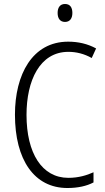

<svg xmlns="http://www.w3.org/2000/svg" viewBox="-20 -933 528 963"><path d="M306 -913C281 -913 269 -895 269 -868C269 -840 282 -823 306 -823C330 -823 343 -840 343 -868C343 -895 332 -913 306 -913ZM323 -673C363 -673 403 -663 440 -642L462 -690C420 -713 373 -724 322 -724C142 -724 55 -559 55 -358C55 -131 152 10 318 10C371 10 415 0 449 -18V-69C416 -54 374 -41 323 -41C190 -41 113 -165 113 -357C113 -528 179 -673 323 -673Z"/></svg>

Font: Noto Sans Thai Looped Condensed Light
Style: Regular
Weight: 300
Width: 3
Designer: Sasikarn Vongin, Ben Mitchell
Foundry: The Fontpad Ltd
Version: Version 1.001